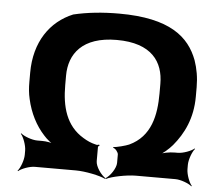

<svg xmlns="http://www.w3.org/2000/svg" viewBox="-52 -779 990 864"><g transform="rotate(5 442.5 -347.0)"><path d="M828 -378V-420C828 -464 821 -504 808 -541C770 -642 683 -720 452 -720C377 -720 309 -713 246 -698C144 -656 76 -560 76 -420V-378C76 -352 78 -327 84 -302C98 -239 126 -185 164 -144C177 -129 199 -111 212 -105L214 -108C200 -115 175 -119 156 -119H134C110 -119 73 -133 60 -145L58 -143C70 -130 84 -93 84 -69V-50C84 -26 70 11 58 24L60 26C73 14 110 0 134 0H319C362 0 429 14 452 26L456 24C434 11 409 -26 409 -50V-114C409 -116 414 -120 416 -121L413 -125C409 -123 402 -122 398 -124C376 -129 359 -137 341 -148C260 -196 238 -282 238 -378V-421C238 -519 296 -601 452 -601C610 -601 664 -520 664 -421V-378C664 -280 645 -182 548 -137C535 -131 490 -119 479 -120L477 -116C488 -115 501 -97 501 -88V-50C501 -26 476 11 454 24L458 26C481 14 548 0 591 0H769C793 0 830 14 843 26L845 24C833 11 819 -26 819 -50V-69C819 -93 833 -130 845 -143L843 -145C830 -133 793 -119 769 -119H756C731 -119 699 -113 683 -104L684 -101C701 -109 729 -133 745 -152C792 -208 828 -280 828 -378Z"/></g></svg>

Font: Asimov
Style: EdgeWide
Weight: 500
Designer: Google
Version: Version 2.000980: 2014